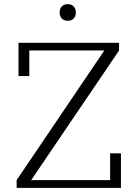

<svg xmlns="http://www.w3.org/2000/svg" viewBox="-20 -904 665 924"><path d="M60 -37 482 -661H121V-538H69V-698H553V-661L130 -37H510V-166H562V0H60ZM306 -804Q287 -804 277 -815.5Q267 -827 267 -843V-845Q267 -861 277 -872.5Q287 -884 306 -884Q325 -884 335 -872.5Q345 -861 345 -845V-843Q345 -827 335 -815.5Q325 -804 306 -804Z"/></svg>

Font: IBM Plex Serif Light
Style: Regular
Weight: 300
Designer: Mike Abbink, Paul van der Laan, Pieter van Rosmalen
Foundry: Bold Monday
Version: Version 3.001